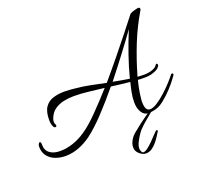

<svg xmlns="http://www.w3.org/2000/svg" viewBox="-141 -758 1195 1148"><g transform="rotate(-20 457.0 -184.0)"><path d="M142 83Q109 83 79 72Q49 61 30 37Q11 13 11 -24Q11 -33 15.5 -40.5Q20 -48 24 -48Q32 -48 32 -24Q32 10 61 29Q84 44 123 44Q162 44 204 30Q246 16 284 -10Q329 -40 384.5 -96.5Q440 -153 500 -220Q452 -225 404.5 -231Q357 -237 309 -237Q277 -237 245 -230.5Q213 -224 187 -206Q161 -188 148 -153Q147 -149 145.5 -144Q144 -139 144 -134Q144 -124 149 -116Q151 -110 151 -109Q151 -100 143 -100Q136 -100 132 -107Q122 -125 122 -153Q122 -206 141.5 -234Q161 -262 194 -272Q227 -282 265 -282Q282 -282 300.5 -280.5Q319 -279 337 -277Q381 -273 428 -263.5Q475 -254 522 -244Q574 -305 624.5 -367Q675 -429 719 -484.5Q763 -540 794 -580Q795 -583 798 -584Q800 -586 801 -586Q812 -592 829 -596.5Q846 -601 852 -601Q862 -601 862 -590Q862 -587 857 -579Q807 -494 771.5 -405Q736 -316 709 -222L707 -215Q713 -215 719.5 -214.5Q726 -214 731 -214Q774 -211 804 -223Q826 -231 834 -246Q837 -250 839 -250Q844 -250 846 -244.5Q848 -239 845 -234Q834 -215 806 -206Q790 -199 769.5 -197Q749 -195 727 -196H721L709 -197H703Q688 -142 682 -83Q681 -78 681 -73.5Q681 -69 681 -64Q681 -7 712 -7Q732 -7 759.5 -25Q787 -43 815.5 -69Q844 -95 867 -120.5Q890 -146 901 -161Q903 -163 907 -163Q917 -163 913 -152Q911 -149 896 -128.5Q881 -108 855 -79.5Q829 -51 794 -23Q766 -1 738.5 5.5Q711 12 697 12Q669 12 652.5 -13.5Q636 -39 636 -79Q636 -108 642 -139Q648 -170 656 -201Q627 -204 597 -207.5Q567 -211 537 -215Q477 -142 417.5 -78.5Q358 -15 306 24Q267 52 225.5 67.5Q184 83 142 83ZM660 -220Q678 -290 702.5 -360.5Q727 -431 751 -489L756 -501Q713 -441 661.5 -373Q610 -305 557 -238Q583 -233 609 -228.5Q635 -224 660 -220ZM599 233Q579 233 558.5 215.5Q538 198 538 173Q538 151 551 128.5Q564 106 586 89Q609 70 634.5 50.5Q660 31 680 17.5Q700 4 707 4Q716 4 716 7L714 8Q699 21 672.5 42.5Q646 64 621 90Q614 98 602 116Q590 134 580 154.5Q570 175 570 193Q570 200 574.5 210.5Q579 221 587 221Q598 221 614.5 208.5Q631 196 648 179Q665 162 678.5 147Q692 132 697 128Q704 123 706 123Q710 123 710 127Q710 128 709.5 131.5Q709 135 706 138Q703 143 693.5 158Q684 173 670 190.5Q656 208 638 220.5Q620 233 599 233Z"/></g></svg>

Font: Allura
Style: Regular
Weight: 400
Designer: Robert E. Leuschke
Foundry: Robert E. Leuschke
Version: Version 1.110